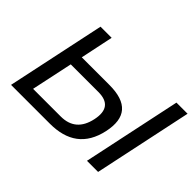

<svg xmlns="http://www.w3.org/2000/svg" viewBox="-120 -951 1232 1232"><g transform="rotate(45 496.0 -335.0)"><path d="M60 0H412C569 0 668 -69 701 -222C733 -372 669 -446 507 -446H256L303 -670H202ZM178 -82 238 -364H489C579 -364 614 -317 594 -223C574 -129 519 -82 429 -82ZM749 0H850L992 -670H891Z"/></g></svg>

Font: LT Wave
Style: Italic
Weight: 400
Designer: Daniel Lyons
Version: Version 2.5 (Glyphs App)